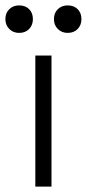

<svg xmlns="http://www.w3.org/2000/svg" viewBox="-43 -692 322 712"><path d="M88 0V-486H148V0ZM208 -570Q186 -570 171.5 -584.5Q157 -599 157 -621Q157 -644 171.5 -658Q186 -672 208 -672Q231 -672 245 -658Q259 -644 259 -621Q259 -599 245 -584.5Q231 -570 208 -570ZM28 -570Q6 -570 -8.5 -584.5Q-23 -599 -23 -621Q-23 -644 -8.5 -658Q6 -672 28 -672Q51 -672 65 -658Q79 -644 79 -621Q79 -599 65 -584.5Q51 -570 28 -570Z"/></svg>

Font: Space Grotesk Light Light
Style: Regular
Weight: 300
Version: Version 2.000